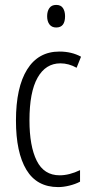

<svg xmlns="http://www.w3.org/2000/svg" viewBox="-20 -752 370 782"><path d="M217 10Q130 10 87.5 -60.5Q45 -131 45 -261Q45 -396 90.5 -469Q136 -542 222 -542Q272 -542 310 -521L292 -476Q260 -494 226 -494Q166 -494 133 -435.5Q100 -377 100 -262Q100 -157 129.5 -97.5Q159 -38 223 -38Q262 -38 306 -59V-12Q287 -2 262.5 4Q238 10 217 10ZM209 -732Q228 -732 236.5 -719Q245 -706 245 -686Q245 -640 209 -640Q191 -640 181.5 -652.5Q172 -665 172 -686Q172 -706 181 -719Q190 -732 209 -732Z"/></svg>

Font: Noto Sans Malayalam ExtraCondensed Light
Style: Regular
Weight: 300
Width: 2
Designer: Jelle Bosma - Monotype Design Team
Foundry: Monotype Imaging Inc.
Version: Version 2.104; ttfautohint (v1.8.4.7-5d5b)